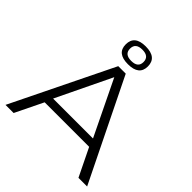

<svg xmlns="http://www.w3.org/2000/svg" viewBox="-242 -1099 1269 1269"><g transform="rotate(45 392.5 -464.5)"><path d="M11 0 357 -708H427L774 0H693L598 -195H182L87 0ZM204 -252H577L390 -638ZM393 -762Q290 -762 290 -845Q290 -929 393 -929Q497 -929 497 -845Q497 -762 393 -762ZM393 -793Q456 -793 456 -845Q456 -898 393 -898Q330 -898 330 -845Q330 -793 393 -793Z"/></g></svg>

Font: Georama Extended Light
Style: Regular
Weight: 300
Width: 7
Designer: Jean-Baptiste Levee
Foundry: Production Type
Version: Version 1.000